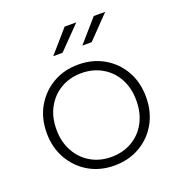

<svg xmlns="http://www.w3.org/2000/svg" viewBox="-132 -835 883 948"><g transform="rotate(-20 310.0 -360.5)"><path d="M310 4Q235 4 176.5 -30Q118 -64 83.5 -124Q49 -184 49 -261Q49 -339 83.5 -398.5Q118 -458 176.5 -492Q235 -526 310 -526Q385 -526 444 -492Q503 -458 537 -398.5Q571 -339 571 -261Q571 -184 537 -124Q503 -64 444 -30Q385 4 310 4ZM310 -41Q370 -41 418 -68.5Q466 -96 493 -146Q520 -196 520 -261Q520 -327 493 -376.5Q466 -426 418 -453.5Q370 -481 310 -481Q250 -481 202.5 -453.5Q155 -426 127.5 -376.5Q100 -327 100 -261Q100 -196 127.5 -146Q155 -96 202.5 -68.5Q250 -41 310 -41ZM362 -607 465 -725H525L411 -607ZM209 -607 312 -725H373L258 -607Z"/></g></svg>

Font: MOST Montserrat Light
Style: Regular
Weight: 300
Designer: Julieta Ulanovsky
Foundry: Julieta Ulanovsky
Version: Version 8.000;March 11, 2024;FontCreator 15.0.0.2926 64-bit